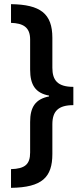

<svg xmlns="http://www.w3.org/2000/svg" viewBox="-20 -740 404 924"><path d="M33 74V164C183 162 232 113 232 1V-142C232 -205 261 -234 333 -234V-322C257 -322 232 -354 232 -414V-558C232 -675 174 -718 33 -720V-630C89 -628 125 -611 125 -550V-405C125 -331 151 -292 216 -280V-276C150 -263 125 -224 125 -153V-6C125 51 100 72 33 74Z"/></svg>

Font: Noto Sans Georgian ExtraCondensed SemiBold
Style: Regular
Weight: 600
Width: 2
Designer: Monotype Design Team, Akaki Razmadze
Foundry: Google LLC
Version: Version 2.005